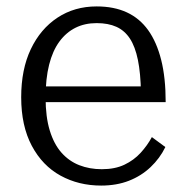

<svg xmlns="http://www.w3.org/2000/svg" viewBox="-20 -567 580 598"><path d="M122 -263Q122 -203 135 -160.5Q148 -118 171.5 -91.5Q195 -65 227 -52.5Q259 -40 297 -40Q338 -40 367.5 -54Q397 -68 418 -91Q439 -114 453 -140L495 -109Q478 -74 449 -46.5Q420 -19 381.5 -4Q343 11 295 11Q225 11 168.5 -20Q112 -51 79 -113Q46 -175 46 -264Q46 -351 76 -414Q106 -477 159 -512Q212 -547 281 -547Q335 -547 375 -528.5Q415 -510 441.5 -473Q468 -436 482 -380.5Q496 -325 496 -249H102V-298H442L419 -279Q418 -339 409.5 -380.5Q401 -422 384.5 -447Q368 -472 342.5 -483.5Q317 -495 281 -495Q244 -495 215 -480.5Q186 -466 165 -437.5Q144 -409 133 -365.5Q122 -322 122 -263Z"/></svg>

Font: Roboto Serif SemiCondensed Light
Style: Regular
Weight: 300
Width: 4
Designer: Greg Gazdowicz
Foundry: Commercial Type
Version: Version 1.007